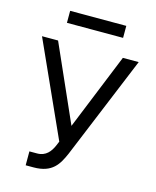

<svg xmlns="http://www.w3.org/2000/svg" viewBox="-133 -999 890 1098"><g transform="rotate(15 312.0 -449.5)"><path d="M126.4 9.9H173.3C284.1 9.9 316.8 -49.7 346.6 -117.9L598 -727.3H504.3L321 -275.6L120.7 -727.3H25.6L277 -170.5L265.6 -143.5C250 -108 224.4 -72.4 171.9 -72.4H126.4ZM143.5 -838.1H475.9V-909.1H143.5Z"/></g></svg>

Font: Margiela Sans
Style: Regular
Weight: 400
Designer: Stefan Endress, Andreas Faust
Version: Version 1.100;FEAKit 1.0